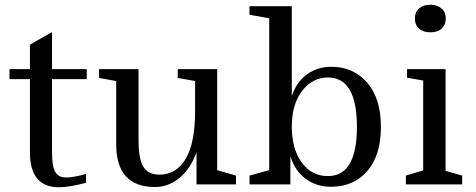

<svg xmlns="http://www.w3.org/2000/svg" viewBox="-20 -776 2005 808"><path d="M199 -485H345V-443H199V-133Q199 -74 213 -51.5Q227 -29 258 -29Q289 -29 342 -44V-7Q272 12 228 12Q106 12 106 -135V-443H20V-485H106V-588L199 -641Z M397 -485H563V-186Q563 -107 583.5 -74Q604 -41 651 -41Q721 -41 761 -107Q801 -173 801 -309V-435L728 -448V-485H894V-60L973 -37V0H807V-135Q781 -64 734.5 -26.5Q688 11 633 11Q469 11 469 -169V-435L397 -448Z M1030 -750H1208V-372Q1229 -433 1273 -464Q1317 -495 1374 -495Q1467 -495 1525 -428.5Q1583 -362 1583 -242Q1583 -122 1525.5 -56Q1468 10 1373 10Q1312 10 1267 -23Q1222 -56 1202 -118V0H1030V-37L1113 -60V-699L1030 -714ZM1360 -450Q1295 -450 1251.5 -393.5Q1208 -337 1208 -243.5Q1208 -150 1249.5 -92.5Q1291 -35 1360 -35Q1482 -35 1482 -242.5Q1482 -450 1360 -450Z M1693 -485H1855V-57L1925 -37V0H1688V-37L1761 -59V-437L1693 -449ZM1726 -698Q1726 -725 1743.5 -740.5Q1761 -756 1790.5 -756Q1820 -756 1838 -740.5Q1856 -725 1856 -698.5Q1856 -672 1839 -656Q1822 -640 1791.5 -640Q1761 -640 1743.5 -655.5Q1726 -671 1726 -698Z"/></svg>

Font: Ledger
Style: Regular
Weight: 400
Designer: Denis Masharov
Foundry: Denis Masharov
Version: 1.001